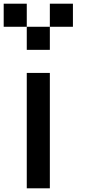

<svg xmlns="http://www.w3.org/2000/svg" viewBox="-20 -1020 540 1040"><path d="M0 -875V-1000H125V-875ZM125 0V-625H250V0ZM125 -875H250V-750H125ZM250 -875V-1000H375V-875Z"/></svg>

Font: Galmuri7 Regular
Style: Regular
Weight: 400
Designer: Lee Minseo (quiple)
Version: Version 2.399;hotconv 1.1.1;makeotfexe 2.6.0 DEVELOPMENT